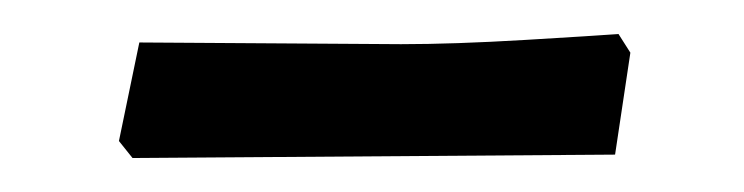

<svg xmlns="http://www.w3.org/2000/svg" viewBox="-20 -665 438 113"><path d="M50 -582 62 -640 216 -639Q247 -639 289 -641.5Q331 -644 344 -645L351 -634L342 -574L200 -573L58 -572Z"/></svg>

Font: Alegreya Medium
Style: Regular
Weight: 500
Designer: Juan Pablo del Peral
Foundry: Huerta Tipografica
Version: Version 2.007; ttfautohint (v1.6)